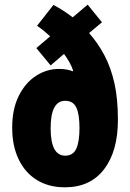

<svg xmlns="http://www.w3.org/2000/svg" viewBox="-20 -789 556 819"><path d="M208 -768Q227 -758 247.5 -745Q268 -732 290 -715L354 -769L415 -694L360 -648Q398 -605 425.5 -553Q453 -501 468 -434.5Q483 -368 483 -278Q483 -144 424 -67Q365 10 257 10Q188 10 137.5 -21Q87 -52 59.5 -109.5Q32 -167 32 -244Q32 -324 60 -380Q88 -436 133.5 -465.5Q179 -495 232 -495Q266 -495 290 -485L292 -487Q287 -504 277 -522Q267 -540 253 -559L196 -510L135 -584L194 -634Q181 -646 167 -657.5Q153 -669 138 -679ZM258 -359Q196 -359 196 -242Q196 -125 258 -125Q292 -125 305.5 -155Q319 -185 319 -243Q319 -302 305.5 -330.5Q292 -359 258 -359Z"/></svg>

Font: Noto Sans Thai Looped ExtraCondensed Black
Style: Regular
Weight: 900
Width: 2
Designer: Sasikarn Vongin, Ben Mitchell
Foundry: The Fontpad Ltd
Version: Version 1.001; ttfautohint (v1.8.4.7-5d5b)